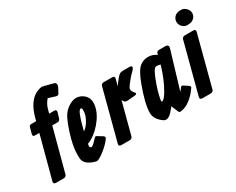

<svg xmlns="http://www.w3.org/2000/svg" viewBox="-100 -1168 1965 1599"><g transform="rotate(-30 882.0 -368.5)"><path d="M148.9 0Q148.9 0 74.7 0Q69.8 0 64.9 -1.5Q49.3 -6.3 53.2 -22.5L161.6 -429.7H114.7Q98.1 -430.7 102.1 -453.1L117.7 -508.8Q118.7 -512.2 120.6 -516.6Q126 -527.3 139.2 -527.3H187.5L193.8 -551.8Q197.8 -567.4 204.1 -586.4Q248.5 -719.2 343.3 -746.6Q369.1 -754.9 387.2 -749L477.1 -725.6Q484.9 -723.6 489.7 -716.3Q498.5 -700.7 486.8 -678.7L461.4 -630.9Q454.1 -617.2 427.2 -626L366.7 -645.5Q366.2 -645 365.2 -644Q335 -608.9 324.7 -571.3L312.5 -527.3H365.7Q382.8 -525.9 380.4 -505.9L363.8 -451.2Q357.4 -430.7 338.4 -429.7H286.1L177.2 -21.5Q171.9 -1 148.9 0Z M489.7 -254.9Q518.1 -272.9 541 -310.1Q572.8 -361.3 572.8 -407.2Q572.8 -416 571.8 -421.9Q569.8 -433.6 560.1 -433.6Q557.6 -433.6 554.7 -431.6Q541.5 -421.9 528.8 -387.7Q509.8 -338.9 489.7 -254.9ZM466.8 -148.4Q463.9 -133.3 463.9 -125.5Q463.9 -115.2 477.1 -109.4Q477.1 -109.4 485.8 -112.3Q502 -119.1 536.1 -158.2Q540.5 -162.6 544.9 -166.5Q552.2 -173.8 563 -167L610.8 -137.7Q617.7 -133.8 619.6 -127.4Q622.1 -120.1 619.6 -116.2Q616.2 -110.4 611.3 -103.5Q586.4 -69.3 537.6 -30.3Q481.9 13.7 460 13.7H454.6Q359.9 -10.7 348.1 -66.4Q345.2 -80.1 345.2 -111.8Q345.2 -195.3 383.8 -314Q423.8 -439.9 464.4 -477.5Q478 -490.7 493.2 -501Q534.2 -529.3 571.8 -529.3Q591.8 -529.3 612.8 -520.5Q678.2 -490.7 678.2 -420.9Q678.2 -406.2 674.8 -389.6Q661.1 -317.9 599.1 -246.1Q537.6 -175.3 466.8 -148.4Z M891.1 -324.2 811.5 -21.5Q805.7 -0.5 782.2 0H703.1Q675.8 -1 681.6 -22.5L808.6 -505.9Q814.5 -526.9 837.9 -527.3H917Q944.3 -526.4 938.5 -504.9L920.9 -439Q941.4 -468.8 960 -491.2Q977.1 -512.7 991.2 -522.5Q1002.4 -530.3 1032.2 -530.3H1085.9Q1098.6 -530.3 1104.5 -525.1Q1110.4 -520 1105.7 -508.3Q1101.1 -496.6 1083 -480.5Q1080.6 -478 1077.1 -475.1Q1059.1 -458 1022.5 -412.1Q997.6 -379.9 997.1 -367.2Q997.6 -342.3 1021.5 -319.3Q1024.9 -315.9 1023.4 -311Q1019 -301.8 1002.9 -300.8L933.6 -294.9Q917 -293.9 907.2 -300.8Q901.9 -304.7 891.1 -324.2Z M1226.6 -67.4H1227.1L1225.1 -71.8L1215.8 -60.5Q1198.2 -39.6 1185.5 -25.9Q1157.2 2.9 1134.8 2.9H1127.9Q1111.3 2 1079.1 -29.3Q1041.5 -66.4 1041.5 -111.3Q1041.5 -198.2 1102.1 -360.8Q1141.6 -468.3 1183.6 -500Q1216.8 -524.9 1261.7 -525.4Q1303.7 -525.4 1341.8 -498.5L1343.8 -506.8Q1346.7 -518.6 1350.1 -522.5Q1357.4 -530.3 1367.2 -530.3H1429.7Q1464.4 -530.3 1457 -498L1349.6 -139.2Q1363.3 -152.8 1371.1 -166Q1380.9 -181.6 1395.5 -172.9L1438.5 -144.5Q1452.6 -133.8 1445.3 -122.1Q1432.1 -103 1417.5 -85.9Q1344.2 -1.5 1269.5 4.9Q1258.3 5.9 1252 -5.9ZM1321.3 -417Q1319.3 -417.5 1317.4 -418.5Q1299.3 -423.8 1287.1 -423.3Q1275.9 -423.3 1269.5 -418.9Q1252.4 -405.8 1225.1 -336.9Q1189.9 -248.5 1175.8 -174.8Q1172.9 -158.2 1172.4 -152.8Q1172.4 -145.5 1178.2 -145.5Q1181.6 -145.5 1184.6 -146.5Q1202.6 -154.8 1232.4 -204.1Q1284.2 -293.5 1316.4 -402.3Z M1617.2 -527.3H1696.3Q1722.2 -526.9 1717.8 -504.9L1590.8 -21.5Q1585 -0.5 1561.5 0H1482.4Q1456.5 -0.5 1460.9 -22.5L1587.9 -505.9Q1593.8 -526.9 1617.2 -527.3ZM1612.3 -658.2Q1612.3 -679.7 1624.5 -697.3Q1645.5 -726.6 1684.6 -726.6H1698.2Q1718.8 -726.6 1737.8 -710.4Q1763.7 -688 1763.7 -658.2Q1763.7 -636.7 1750.5 -619.1Q1729 -590.8 1689.5 -590.8H1676.8Q1655.8 -590.8 1637.7 -606Q1612.3 -627 1612.3 -658.2Z"/></g></svg>

Font: Allan
Style: Bold
Weight: 500
Italic angle: -14.3°
Version: Version 1.002